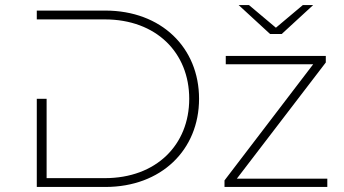

<svg xmlns="http://www.w3.org/2000/svg" viewBox="-20 -742 1364 762"><path d="M126 -350V0H398C620 0 770 -147 770 -350C770 -553 620 -700 398 -700H126V-665H396C600 -665 731 -533 731 -350C731 -167 600 -35 396 -35H165V-350ZM1279 0V-33H920L1273 -494V-520H876V-487H1223L871 -26V0ZM1098 -607 1223 -722H1182L1075 -632L968 -722H927L1052 -607Z"/></svg>

Font: Montserrat-Alt1 ExtLt
Style: Regular
Weight: 200
Designer: Differentunic
Foundry: Differentunic
Version: Version 7.222